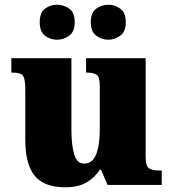

<svg xmlns="http://www.w3.org/2000/svg" viewBox="-20 -782 731 812"><path d="M257 10Q165 10 126 -39.5Q87 -89 87 -189V-402Q87 -445 78.5 -460Q70 -475 32 -475H28V-536H282V-234Q282 -170 293.5 -130Q305 -90 336 -90Q371 -90 386.5 -129Q402 -168 402 -235V-417Q402 -458 388 -466.5Q374 -475 348 -475H344V-536H596V-121Q596 -78 611 -69.5Q626 -61 652 -61H664V0H435L407 -64H402Q380 -30 345 -10Q310 10 257 10ZM439 -614Q410 -614 387 -631Q364 -648 364 -688Q364 -729 387 -745.5Q410 -762 439 -762Q465 -762 488.5 -745.5Q512 -729 512 -688Q512 -648 488.5 -631Q465 -614 439 -614ZM221 -614Q193 -614 170.5 -631Q148 -648 148 -688Q148 -729 170.5 -745.5Q193 -762 221 -762Q249 -762 272.5 -745.5Q296 -729 296 -688Q296 -648 272.5 -631Q249 -614 221 -614Z"/></svg>

Font: Noto Serif Devanagari Black
Style: Regular
Weight: 900
Designer: Universal Thirst, Indian Type Foundry and the Monotype Design Team
Foundry: Monotype Imaging Inc.
Version: Version 2.004; ttfautohint (v1.8.4.7-5d5b)